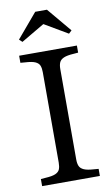

<svg xmlns="http://www.w3.org/2000/svg" viewBox="-100 -964 591 1015"><g transform="rotate(-10 196.0 -457.0)"><path d="M41 0V-38L65 -40Q103 -42 120.5 -50Q138 -58 143.5 -72Q149 -86 149 -107V-593Q149 -614 143.5 -628Q138 -642 120.5 -650Q103 -658 65 -660L41 -662V-700H351V-662L327 -660Q291 -658 273 -650Q255 -642 249 -628Q243 -614 243 -593V-107Q243 -86 249 -72Q255 -58 273 -50Q291 -42 327 -40L351 -38V0ZM71 -769 55 -784 165 -914H228L337 -784L321 -769L197 -842H195Z"/></g></svg>

Font: Hedvig Letters Serif
Style: Regular
Weight: 400
Designer: Alexander Örn & Tor Weibull
Foundry: Kanon Foundry
Version: Version 1.000